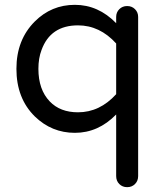

<svg xmlns="http://www.w3.org/2000/svg" viewBox="-20 -540 671 795"><path d="M461 -66Q387 10 290 10Q194 10 124 -58Q48 -133 48 -255Q48 -375 124 -451Q193 -520 290 -520Q387 -520 461 -444V-470Q461 -489 474 -502Q487 -515 506.5 -515Q526 -515 539 -502Q552 -489 552 -470V189Q552 209 539 222Q526 235 506.5 235Q487 235 474 222Q461 209 461 189ZM461 -360Q393 -435 303 -435Q189 -435 152 -333Q139 -299 139 -255Q139 -169 186 -120Q229 -75 303 -75Q393 -75 461 -150Z"/></svg>

Font: Varela Round
Style: Regular
Weight: 400
Designer: Joe Prince
Foundry: Joe Prince
Version: Version 1.000